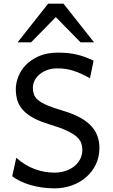

<svg xmlns="http://www.w3.org/2000/svg" viewBox="-20 -1011 614 1043"><path d="M468.8 -585.9Q442.4 -600.6 420.2 -610.6Q397.9 -620.6 377 -627.2Q356 -633.8 335 -636.7Q314 -639.6 290.5 -639.6Q261.2 -639.6 237.1 -630.9Q212.9 -622.1 195.3 -607.4Q177.7 -592.8 168.2 -573.7Q158.7 -554.7 158.7 -534.7Q158.7 -514.6 164.3 -498.3Q169.9 -481.9 187 -467.5Q204.1 -453.1 235.8 -439.2Q267.6 -425.3 319.8 -410.2Q368.2 -396 405.5 -377.2Q442.9 -358.4 468.3 -334Q493.7 -309.6 506.8 -278.3Q520 -247.1 520 -207.5Q520 -158.2 500.7 -117.9Q481.4 -77.6 448 -48.6Q414.6 -19.5 370.1 -3.7Q325.7 12.2 275.9 12.2Q240.7 12.2 207.3 7.3Q173.8 2.4 144.3 -6.3Q114.7 -15.1 89.8 -27.1Q64.9 -39.1 46.4 -53.7L68.4 -153.8Q117.2 -111.3 169.2 -92.3Q221.2 -73.2 275.9 -73.2Q305.2 -73.2 332.5 -81.5Q359.9 -89.8 380.9 -105.7Q401.9 -121.6 414.6 -144.8Q427.2 -168 427.2 -197.8Q427.2 -216.8 421.1 -234.1Q415 -251.5 396.5 -268.1Q377.9 -284.7 343.3 -301Q308.6 -317.4 251.5 -334.5Q194.3 -351.6 158.2 -372.1Q122.1 -392.6 101.6 -416.7Q81.1 -440.9 73.5 -468.5Q65.9 -496.1 65.9 -527.3Q65.9 -558.6 78.9 -593.3Q91.8 -627.9 119.6 -657.2Q147.5 -686.5 190.9 -705.8Q234.4 -725.1 295.4 -725.1Q323.7 -725.1 348.4 -722.7Q373 -720.2 396.2 -714.8Q419.4 -709.5 441.9 -701.2Q464.4 -692.9 488.3 -681.2ZM75.7 -781.2 241.7 -991.2H324.7L490.7 -781.2H417.5L283.2 -918L148.9 -781.2Z"/></svg>

Font: Andika Viet
Style: Regular
Weight: 400
Designer: Victor Gaultney, Annie Olsen, Julie Remington, Don Collingsworth, Eric Hays, Becca Hirsbrunner
Foundry: SIL International
Version: Version 5.000